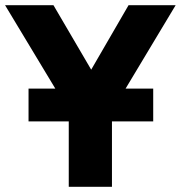

<svg xmlns="http://www.w3.org/2000/svg" viewBox="-24 -720 698 740"><path d="M241 0V-292.5L-4.5 -700H182L327.5 -451.5L471.5 -700H653L407.5 -291V0ZM86 -252V-378.5H566.5V-252Z"/></svg>

Font: Geologica
Style: Bold
Weight: 700
Designer: Sindre Bremnes, Frode Helland
Foundry: Monokrom Skriftforlag AS
Version: Version 1.010; ttfautohint (v1.8.4.7-5d5b);gftools[0.9.28]